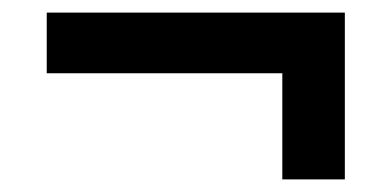

<svg xmlns="http://www.w3.org/2000/svg" viewBox="-20 -425 609 304"><path d="M54 -309V-405H526V-141H427V-352L461 -309Z"/></svg>

Font: Source Serif 4 ExtraBold
Style: Italic
Weight: 800
Italic angle: -12°
Designer: Frank Grießhammer
Foundry: Adobe Systems Incorporated
Version: Version 4.004;hotconv 1.0.116;makeotfexe 2.5.65601